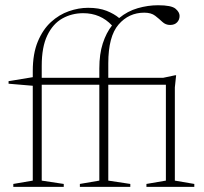

<svg xmlns="http://www.w3.org/2000/svg" viewBox="-20 -730 798 750"><path d="M229 0H32V-11.5L108 -24.5V-395L13.5 -403V-413L108 -428.5V-452.5Q108 -520 127.5 -567.2Q147 -614.5 179 -643.8Q211 -673 249 -686.2Q287 -699.5 324 -699.5Q366.5 -699.5 396.2 -687.8Q426 -676 445.5 -659.5Q478 -686.5 518 -698Q558 -709.5 597.5 -709.5Q649.5 -709.5 665.5 -696Q681.5 -682.5 681.5 -668Q681.5 -653 671.8 -642.8Q662 -632.5 644.5 -632.5Q627 -632.5 614.2 -644.5Q601.5 -656.5 586 -668.5Q570.5 -680.5 543.5 -680.5Q483 -680.5 443 -634Q403 -587.5 403 -483V-426H617L664 -436H668L663 -388.5V-24.5L739 -11.5V0H552V-11.5L628 -24.5V-399H403V-24.5L489 -11.5V0H292V-11.5L368 -24.5V-399H143V-24.5L229 -11.5ZM143 -473V-426H368V-462.5Q368 -519 381.5 -560.5Q395 -602 417.5 -630.5Q372.5 -678.5 305 -678.5Q260.5 -678.5 223.5 -657.8Q186.5 -637 164.8 -591.8Q143 -546.5 143 -473Z"/></svg>

Font: Newsreader 16pt ExtraLight
Style: Regular
Weight: 275
Designer: Hugues Gentile
Foundry: Production Type
Version: Version 1.003; ttfautohint (v1.8.3)